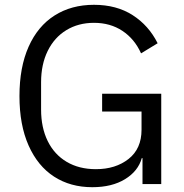

<svg xmlns="http://www.w3.org/2000/svg" viewBox="-20 -766 767 799"><path d="M61 -366Q61 -486 99 -571.5Q137 -657 207 -701.5Q277 -746 371 -746Q465 -746 532 -703Q599 -660 636 -586L567 -544Q540 -604 489.5 -637.5Q439 -671 371 -671Q306 -671 256 -640.5Q206 -610 178.5 -554Q151 -498 151 -424V-310Q151 -235 178.5 -179Q206 -123 257.5 -92.5Q309 -62 379 -62Q461 -62 515 -104.5Q569 -147 569 -226V-302H405V-376H651V0H573V-108H570Q555 -54 500.5 -20.5Q446 13 364 13Q273 13 205 -31Q137 -75 99 -160.5Q61 -246 61 -366Z"/></svg>

Font: IBM Plex Sans JP
Style: Regular
Weight: 400
Designer: Mike Abbink; Paul van der Laan; Pieter van Rosmalen; Wujin Sim; Yejin Wi; Jinhee Kim; Boomi Park; Yona Kim; Kichan Ma
Foundry: Sandoll Inc.
Version: Version 1.000